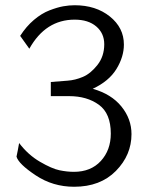

<svg xmlns="http://www.w3.org/2000/svg" viewBox="-20 -696 567 733"><path d="M43 -98Q44 -103 48 -122.5Q52 -142 53 -150Q87 -105 132.5 -78.5Q178 -52 207 -46Q236 -40 262 -40Q327 -40 365 -81.5Q403 -123 403 -186Q403 -263 357.5 -296Q312 -329 244 -329H174V-383L238 -388Q267 -390 296.5 -402.5Q326 -415 352 -448Q378 -481 378 -527Q378 -569 347.5 -595Q317 -621 265 -621Q154 -621 92 -510L57 -559Q80 -595 109.5 -620Q139 -645 169 -656.5Q199 -668 221.5 -672Q244 -676 265 -676Q346 -676 399.5 -633Q453 -590 453 -526Q453 -479 424.5 -432.5Q396 -386 334 -357Q405 -337 443.5 -289.5Q482 -242 482 -184Q482 -104 422.5 -43.5Q363 17 263 17Q182 17 116.5 -26.5Q51 -70 43 -98Z"/></svg>

Font: Coval
Style: ExtraLight
Weight: 250
Foundry: Context Ltd
Version: Version 001.000